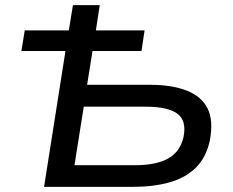

<svg xmlns="http://www.w3.org/2000/svg" viewBox="-20 -725 906 745"><path d="M151 0 234 -527H63L76 -607H247L263 -705H367L352 -607H541L529 -527H339L318 -396H561Q647 -396 704.5 -373.5Q762 -351 785.5 -304Q809 -257 794 -179Q780 -114 740 -74.5Q700 -35 638 -17.5Q576 0 496 0ZM269 -84H504Q586 -84 632.5 -110Q679 -136 692 -193Q705 -257 668 -284Q631 -311 546 -311H305Z"/></svg>

Font: Nunito Sans 7pt SemiExpanded Medium
Style: Italic
Weight: 500
Width: 6
Italic angle: -9°
Designer: Vernon Adams
Foundry: Vernon Adams
Version: Version 3.101;gftools[0.9.27]